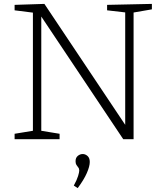

<svg xmlns="http://www.w3.org/2000/svg" viewBox="-20 -715 843 986"><path d="M530 -690 760 -695V-667L656 -649L666 -662V0H613L184 -642L192 -643V-33L182 -45L286 -28V0H55V-28L159 -45L149 -33V-662L158 -649L55 -662V-690L208 -695L631 -62L623 -61V-662L634 -650L530 -662ZM379 251 359 238Q375 209 381 189Q387 169 387 161Q387 151 382 145Q377 139 372.5 132Q368 125 368 113Q368 95 379.5 85.5Q391 76 405 76Q418 76 429.5 86Q441 96 441 117Q441 139 426 173.5Q411 208 379 251Z"/></svg>

Font: Bitter Thin Light
Style: Regular
Weight: 300
Version: Version 2.002